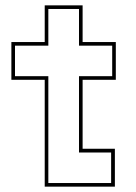

<svg xmlns="http://www.w3.org/2000/svg" viewBox="-20 -697 508 717"><path d="M147 0V-399H22.5V-540H147V-677H288.5V-540H412.5V-399H288.5V-141.5H409V0ZM160.5 -13.5H395V-127.5H275V-412.5H399V-526.5H275V-663.5H160.5V-526.5H36V-412.5H160.5Z"/></svg>

Font: Tourney Thin
Style: Regular
Weight: 100
Designer: Tyler Finck
Foundry: Etcetera Type Co
Version: Version 1.015